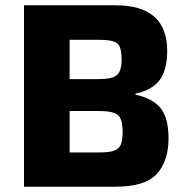

<svg xmlns="http://www.w3.org/2000/svg" viewBox="-20 -708 710 728"><path d="M71 0V-688H418Q614 -688 614 -515Q614 -442 585 -404Q556 -366 494 -353V-349Q559 -335 589 -298Q619 -261 619 -183Q619 -97 574.5 -48.5Q530 0 418 0ZM244 -408H354Q405 -408 423 -423Q441 -438 441 -482Q441 -513 434.5 -529.5Q428 -546 409 -551.5Q390 -557 354 -557H244ZM244 -130H357Q393 -130 412 -136.5Q431 -143 438 -159.5Q445 -176 445 -208Q445 -256 427.5 -271.5Q410 -287 357 -287H244Z"/></svg>

Font: Saira
Style: Bold
Weight: 700
Designer: Hector Gatti with collaboration of the Omnibus-Type team
Foundry: Omnibus-Type
Version: Version 1.100; ttfautohint (v1.8.3)